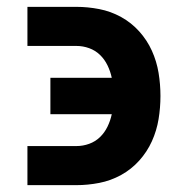

<svg xmlns="http://www.w3.org/2000/svg" viewBox="-20 -540 540 560"><path d="M60 0V-114H203Q222 -114 240 -120.5Q258 -127 271.5 -140Q285 -153 293.5 -170.5Q302 -188 306 -207H127V-313H306Q302 -332 293.5 -349.5Q285 -367 271.5 -380Q258 -393 240 -399.5Q222 -406 203 -406H60V-520H203Q236 -520 269.5 -513.5Q303 -507 333 -490.5Q363 -474 386 -448.5Q409 -423 423 -392Q437 -361 442.5 -327.5Q448 -294 448 -260Q448 -226 442.5 -192.5Q437 -159 423 -128Q409 -97 386 -71.5Q363 -46 333 -29.5Q303 -13 269.5 -6.5Q236 0 203 0Z"/></svg>

Font: Iosevka Curly Slab Heavy
Style: Regular
Weight: 900
Monospace: yes
Designer: Belleve Invis
Foundry: Belleve Invis
Version: Version 22.1.2; ttfautohint (v1.8.4)